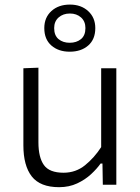

<svg xmlns="http://www.w3.org/2000/svg" viewBox="-20 -786 596 817"><path d="M231.5 10.5Q151 10.5 115.2 -35.2Q79.5 -81 79.5 -167.5V-495.5L143.5 -498V-180.5Q143.5 -116.5 166.8 -83.8Q190 -51 250.5 -51Q302.5 -51 342 -83Q381.5 -115 410.5 -160V-495.5H475V0H417.5L416 -90H408Q392.5 -68 367.5 -44.8Q342.5 -21.5 308.2 -5.5Q274 10.5 231.5 10.5ZM276.5 -566Q229 -566 198.8 -592.2Q168.5 -618.5 168.5 -666.5Q168.5 -711.5 198.8 -739Q229 -766.5 277.5 -766.5Q325 -766.5 355.2 -738.8Q385.5 -711 385.5 -666.5Q385.5 -618.5 355.2 -592.2Q325 -566 276.5 -566ZM276.5 -604Q305.5 -604 324.5 -619.5Q343.5 -635 343.5 -666.5Q343.5 -695 324.8 -711.8Q306 -728.5 277.5 -728.5Q248.5 -728.5 229.5 -711.8Q210.5 -695 210.5 -666.5Q210.5 -635 229.2 -619.5Q248 -604 276.5 -604Z"/></svg>

Font: Heraclito Light
Style: Regular
Weight: 300
Designer: Kostas Bartsokas (font) & Cristiano Sobral (main changes)
Foundry: Kostas Bartsokas (font) & Cristiano Sobral (main changes)
Version: Version 1.00;July 8, 2020;FontCreator 13.0.0.2655 64-bit